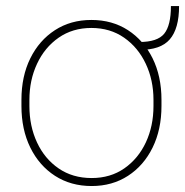

<svg xmlns="http://www.w3.org/2000/svg" viewBox="-20 -604 611 634"><path d="M282.7 10.3Q213.9 10.3 161.6 -23.4Q109.4 -57.1 80.1 -116.7Q50.8 -176.3 50.8 -253.9V-274.4Q50.8 -352.1 80.1 -411.4Q109.4 -470.7 161.4 -504.4Q213.4 -538.1 281.7 -538.1Q350.6 -538.1 402.6 -504.4Q454.6 -470.7 483.9 -411.4Q513.2 -352.1 513.2 -274.4V-253.9Q513.2 -176.3 483.9 -116.7Q454.6 -57.1 402.6 -23.4Q350.6 10.3 282.7 10.3ZM282.7 -16.1Q344.7 -16.1 390.6 -48.1Q436.5 -80.1 461.7 -134Q486.8 -188 486.8 -253.9V-274.4Q486.8 -339.4 461.4 -393.3Q436 -447.3 389.9 -479.5Q343.8 -511.7 281.7 -511.7Q219.7 -511.7 173.6 -479.5Q127.4 -447.3 102.3 -393.3Q77.1 -339.4 77.1 -274.4V-253.9Q77.1 -187.5 102.3 -133.5Q127.4 -79.6 173.6 -47.9Q219.7 -16.1 282.7 -16.1ZM439.9 -439.5V-465.3Q500 -465.3 522.2 -492.7Q544.4 -520 544.4 -584H571.3Q571.3 -509.3 540.5 -473.9Q509.8 -438.5 439.9 -439.5Z"/></svg>

Font: Roboto Slab Thin
Style: Regular
Weight: 100
Designer: Google
Version: Version 2.000; ttfautohint (v1.8.1.43-b0c9)